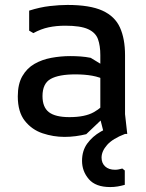

<svg xmlns="http://www.w3.org/2000/svg" viewBox="-20 -542 592 777"><path d="M401 0 386 -59V-319Q386 -357 376.5 -383.5Q367 -410 336.5 -424Q306 -438 244 -438Q208 -438 177 -431.5Q146 -425 115 -408L98 -418V-499Q142 -513 181.5 -517.5Q221 -522 253 -522Q344 -522 394.5 -499Q445 -476 465.5 -430.5Q486 -385 486 -319V-80L495 0ZM241 12Q196 12 152.5 -2.5Q109 -17 80.5 -53Q52 -89 52 -152Q52 -202 70.5 -234Q89 -266 119.5 -283.5Q150 -301 188 -308Q226 -315 264 -315Q286 -315 306.5 -313.5Q327 -312 347 -308L411 -269V-216Q384 -230 353.5 -235.5Q323 -241 285 -241Q218 -241 185 -222.5Q152 -204 152 -153Q152 -108 178 -88Q204 -68 261 -68Q324 -68 359.5 -88Q395 -108 414 -136L429 -94L329 1Q309 6 286.5 9Q264 12 241 12ZM485 148V206Q471 210 456.5 212.5Q442 215 426 215Q367 215 339.5 183Q312 151 312 109Q312 68 333 39Q354 10 388 -9.5Q422 -29 458 -39L486 0Q436 19 413.5 44.5Q391 70 391 96Q391 118 405.5 131.5Q420 145 446 145Q453 145 460.5 143.5Q468 142 475 140Z"/></svg>

Font: AR One Sans Medium
Style: Regular
Weight: 500
Designer: Niteesh Yadav
Foundry: Niteesh Yadav
Version: Version 1.001;gftools[0.9.33]